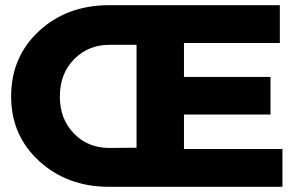

<svg xmlns="http://www.w3.org/2000/svg" viewBox="-20 -721 1154 741"><path d="M1070 0H401Q240 0 131.5 -99Q23 -198 23 -349Q23 -502 131 -601.5Q239 -701 401 -701H1060V-555H690V-424H1024V-279H690V-146H1070ZM402 -150 507 -151V-548H402Q321 -548 266 -492.5Q211 -437 211 -348Q211 -262 265 -206Q319 -150 402 -150Z"/></svg>

Font: Argentum Novus
Style: Bold
Weight: 700
Designer: Julieta Ulanovsky (font) & Cristiano Sobral (main changes)
Foundry: Julieta Ulanovsky (font) & Cristiano Sobral (main changes)
Version: Version 3.00;November 27, 2020;FontCreator 13.0.0.2655 64-bi